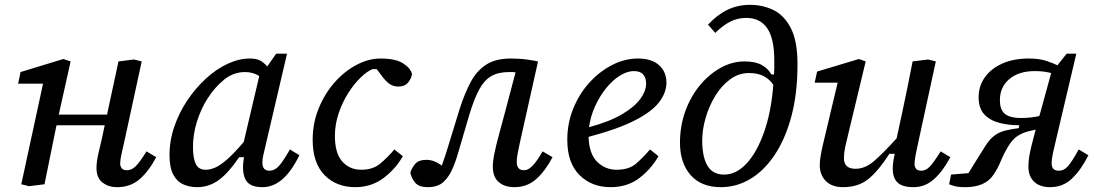

<svg xmlns="http://www.w3.org/2000/svg" viewBox="-20 -762 4525 794"><path d="M100 8 68 0 158 -416H55L65 -464L242 -518L272 -508L248 -400L223 -288H423L426 -304Q437 -355 448 -406Q459 -457 470 -508L534 -516L566 -508L494 -176Q488 -149 482.5 -125Q477 -101 477 -86Q477 -74 483.5 -66Q490 -58 505 -58Q523 -58 539.5 -73Q556 -88 586 -136L626 -112Q596 -55 558 -21.5Q520 12 464 12Q428 12 403.5 -7.5Q379 -27 379 -67Q379 -94 387.5 -129.5Q396 -165 402 -192L413 -244H214L212 -236Q200 -177 188 -118Q176 -59 164 0Z M778 -155Q778 -108 789.5 -84Q801 -60 831 -60Q849 -60 870 -69Q891 -78 919.5 -103Q948 -128 988 -175L1052 -447Q1028 -464 993 -464Q945 -464 906 -432Q867 -400 838 -354Q811 -312 794.5 -259.5Q778 -207 778 -155ZM1066 12Q1023 12 1004 -7.5Q985 -27 985 -72Q985 -83 986.5 -93Q988 -103 989 -112H969Q926 -48 885.5 -18Q845 12 795 12Q763 12 737 0Q711 -12 696 -41Q681 -70 681 -121Q681 -181 701 -239Q721 -297 755 -347.5Q789 -398 831.5 -437Q874 -476 921 -498Q968 -520 1013 -520Q1039 -520 1055 -512Q1071 -504 1085 -487L1122 -540H1167L1080 -168Q1073 -138 1069 -121Q1065 -104 1065 -90Q1065 -56 1094 -56Q1114 -56 1131 -73Q1148 -90 1179 -144L1218 -120Q1154 12 1066 12Z M1449 12Q1371 12 1322 -38Q1273 -88 1273 -184Q1273 -253 1298 -314Q1323 -375 1363.5 -421Q1404 -467 1454 -493.5Q1504 -520 1553 -520Q1616 -520 1647 -500Q1678 -480 1684 -456Q1681 -437 1667.5 -420.5Q1654 -404 1627 -404Q1606 -404 1589.5 -416Q1573 -428 1556 -452L1538 -476H1520Q1498 -467 1471 -441Q1444 -415 1420 -377Q1396 -339 1380.5 -293.5Q1365 -248 1365 -200Q1365 -128 1395.5 -94Q1426 -60 1474 -60Q1522 -60 1552.5 -85.5Q1583 -111 1611 -144L1646 -116Q1615 -62 1565 -25Q1515 12 1449 12Z M1749 12Q1712 12 1696.5 -7Q1681 -26 1677 -48Q1681 -64 1695.5 -82.5Q1710 -101 1743 -101Q1776 -101 1807 -77Q1822 -118 1840.5 -180Q1859 -242 1881 -312Q1901 -374 1925.5 -421Q1950 -468 1989.5 -494Q2029 -520 2093 -520Q2129 -520 2161 -515.5Q2193 -511 2205 -508L2129 -168Q2123 -141 2120 -123.5Q2117 -106 2117 -92Q2117 -58 2147 -58Q2164 -58 2181.5 -75.5Q2199 -93 2224 -136L2265 -112Q2235 -55 2197.5 -21.5Q2160 12 2107 12Q2067 12 2042.5 -9Q2018 -30 2018 -73Q2018 -96 2025 -129.5Q2032 -163 2041 -196L2069 -300L2112 -463Q2106 -464 2099.5 -464Q2093 -464 2085 -464Q2041 -464 2012 -447.5Q1983 -431 1962 -392.5Q1941 -354 1921 -288Q1901 -222 1890 -182.5Q1879 -143 1871 -117.5Q1863 -92 1853 -68Q1838 -32 1814.5 -10Q1791 12 1749 12Z M2601 -468Q2574 -468 2544 -449.5Q2514 -431 2487.5 -398.5Q2461 -366 2441.5 -324Q2422 -282 2416 -236Q2501 -259 2552.5 -289.5Q2604 -320 2628 -353Q2652 -386 2652 -416Q2652 -440 2640 -454Q2628 -468 2601 -468ZM2505 12Q2427 12 2376.5 -38Q2326 -88 2326 -184Q2326 -253 2351 -314Q2376 -375 2418 -421Q2460 -467 2512 -493.5Q2564 -520 2618 -520Q2675 -520 2705.5 -492.5Q2736 -465 2736 -420Q2736 -380 2707 -341Q2678 -302 2608 -265.5Q2538 -229 2414 -196Q2416 -126 2449.5 -93Q2483 -60 2530 -60Q2581 -60 2610.5 -85.5Q2640 -111 2668 -144L2703 -116Q2672 -62 2623 -25Q2574 12 2505 12Z M2884 -180Q2884 -114 2905.5 -77Q2927 -40 2975 -40Q3024 -40 3066.5 -85Q3109 -130 3139 -213.5Q3169 -297 3178 -411Q3164 -433 3139.5 -446.5Q3115 -460 3077 -460Q3035 -460 2999.5 -434Q2964 -408 2938.5 -366.5Q2913 -325 2898.5 -276Q2884 -227 2884 -180ZM2961 12Q2880 12 2836 -38Q2792 -88 2792 -172Q2792 -240 2813.5 -300.5Q2835 -361 2873 -407.5Q2911 -454 2959 -481Q3007 -508 3059 -508Q3104 -508 3130.5 -493Q3157 -478 3170 -454H3181Q3182 -468 3182 -482.5Q3182 -497 3182 -512Q3182 -603 3152.5 -645.5Q3123 -688 3066 -688Q3030 -688 2999 -672Q2968 -656 2938 -626L2908 -660Q2946 -701 2988.5 -721.5Q3031 -742 3082 -742Q3134 -742 3178.5 -720.5Q3223 -699 3250.5 -645.5Q3278 -592 3278 -496Q3278 -376 3253 -282Q3228 -188 3184 -122Q3140 -56 3083 -22Q3026 12 2961 12Z M3466 12Q3421 12 3395.5 -13Q3370 -38 3370 -80Q3370 -98 3375 -125Q3380 -152 3386 -176L3444 -420H3349L3359 -466L3532 -518L3560 -508L3486 -200Q3480 -176 3475 -152.5Q3470 -129 3470 -108Q3470 -64 3518 -64Q3557 -64 3593.5 -95Q3630 -126 3688 -190L3713 -306Q3724 -356 3734 -407Q3744 -458 3754 -508L3818 -516L3850 -508L3778 -176Q3772 -149 3767 -124Q3762 -99 3762 -84Q3762 -72 3768.5 -64Q3775 -56 3790 -56Q3808 -56 3824 -72Q3840 -88 3870 -136L3910 -112Q3880 -55 3843 -21.5Q3806 12 3758 12Q3712 12 3692 -7Q3672 -26 3672 -64Q3672 -81 3674.5 -97Q3677 -113 3680 -126H3658Q3616 -60 3574 -24Q3532 12 3466 12Z M4115 -348Q4115 -306 4137 -290Q4159 -274 4201 -274Q4243 -274 4278 -282L4281 -292Q4292 -334 4304 -376Q4316 -418 4327 -460Q4315 -463 4299 -465.5Q4283 -468 4259 -468Q4193 -468 4154 -435Q4115 -402 4115 -348ZM3905 0 3913 -40 3985 -46Q4001 -72 4019 -101Q4037 -130 4056 -160Q4074 -188 4093.5 -202Q4113 -216 4137 -222Q4161 -228 4193 -232L4195 -244Q4151 -244 4112.5 -254Q4074 -264 4050.5 -289Q4027 -314 4027 -360Q4027 -406 4052.5 -442Q4078 -478 4124.5 -499Q4171 -520 4235 -520Q4277 -520 4306 -510.5Q4335 -501 4353 -492L4391 -540H4431L4349 -192Q4340 -153 4334.5 -129.5Q4329 -106 4329 -86Q4329 -56 4359 -56Q4379 -56 4395 -73Q4411 -90 4441 -144L4481 -120Q4451 -60 4413.5 -24Q4376 12 4323 12Q4280 12 4256.5 -10.5Q4233 -33 4233 -72Q4233 -99 4238.5 -127Q4244 -155 4253 -188L4263 -226L4237 -220Q4210 -214 4188.5 -200Q4167 -186 4149 -156Q4131 -126 4119 -96.5Q4107 -67 4089 -40Q4071 -13 4041.5 -0.5Q4012 12 3973 12Q3943 12 3927 7.5Q3911 3 3905 0Z"/></svg>

Font: Source Serif 4 Caption
Style: Italic
Weight: 400
Italic angle: -12°
Designer: Frank Grießhammer
Foundry: Adobe Systems Incorporated
Version: Version 4.004;hotconv 1.0.117;makeotfexe 2.5.65602